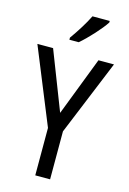

<svg xmlns="http://www.w3.org/2000/svg" viewBox="-139 -1009 722 1075"><g transform="rotate(15 222.0 -471.5)"><path d="M358 -934V-943H258C236 -898 202 -844 167 -795V-783H221C264 -819 333 -894 358 -934ZM223 -374 91 -714H0L179 -275V0H265V-278L444 -714H354Z"/></g></svg>

Font: Noto Sans Khmer UI Condensed
Style: Regular
Weight: 400
Width: 3
Designer: Danh Hong and the Monotype Design Team
Foundry: Monotype Imaging Inc.
Version: Version 2.002